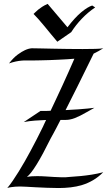

<svg xmlns="http://www.w3.org/2000/svg" viewBox="-20 -948 571 978"><path d="M460.9 -398.9Q439 -386.7 421.6 -376.7Q404.3 -366.7 389.2 -359.1Q374 -351.6 360.8 -346.4Q347.7 -341.3 334 -338.9Q326.7 -337.4 314.9 -337.2Q303.2 -336.9 288.1 -336.9Q275.9 -313 266.8 -295.7Q257.8 -278.3 251.5 -267.1Q244.1 -253.9 238.8 -244.1Q196.3 -158.2 166.7 -110.4Q137.2 -62.5 117.2 -46.9Q129.9 -49.3 142.6 -50Q155.3 -50.8 168.9 -50.8Q190.9 -50.8 212.4 -49.3Q233.9 -47.9 254.9 -46.6Q275.9 -45.4 295.9 -44.9Q315.9 -44.4 335.9 -46.9Q362.8 -48.3 391.6 -51.3Q416.5 -53.7 446.5 -58.3Q476.6 -63 505.9 -70.8Q481 -45.9 454.3 -30.3Q427.7 -14.6 399.2 -5.9Q370.6 2.9 340.3 6.3Q310.1 9.8 278.8 9.8Q249.5 9.8 219 8.5Q188.5 7.3 161.6 5.9Q134.8 4.4 113.8 3.2Q92.8 2 82 2Q69.8 2 57.6 2.9Q47.4 3.9 36.1 5.4Q24.9 6.8 17.1 9.8Q30.3 -5.9 45.2 -27.6Q60.1 -49.3 75.4 -74.2Q90.8 -99.1 106 -125.7Q121.1 -152.3 134.8 -177.7Q167 -237.3 199.2 -303.2Q200.7 -306.6 203.1 -312Q205.1 -316.4 208 -322.5Q210.9 -328.6 214.8 -336.9Q187 -335.9 157.7 -333.7Q128.4 -331.5 101.1 -326.2L186 -382.8Q200.2 -382.8 212.6 -382.8Q225.1 -382.8 237.8 -383.8Q250.5 -410.6 265.9 -443.6Q281.2 -476.6 297.4 -511.2Q313.5 -545.9 329.1 -581.3Q344.7 -616.7 358.9 -648.9Q343.3 -647.5 322.3 -646.2Q301.3 -645 277.8 -643.8Q254.4 -642.6 230 -641.8Q205.6 -641.1 183.8 -640.6Q162.1 -640.1 144.3 -639.9Q126.5 -639.6 116.2 -640.1Q104 -640.6 89.4 -639.2Q76.7 -638.2 60.5 -634.8Q44.4 -631.3 25.9 -625Q48.8 -654.3 69.8 -669.7Q90.8 -685.1 106.9 -692.4Q126 -701.2 142.1 -702.1Q155.8 -702.1 184.8 -701.4Q213.9 -700.7 250 -700Q286.1 -699.2 325.7 -698.7Q365.2 -698.2 400.9 -698.2Q437.5 -698.2 465.3 -699Q493.2 -699.7 505.9 -702.1Q494.1 -694.3 481.9 -687.7Q469.7 -681.2 457 -674.8Q409.2 -576.7 374.3 -507.1Q339.4 -437.5 314 -387.2Q352.1 -389.2 379.9 -391.1Q407.7 -393.1 425.8 -395Q446.8 -397 460.9 -398.9ZM150.9 -877Q155.8 -881.3 161.4 -887Q167 -892.6 175 -899.2Q183.1 -905.8 194.6 -913.3Q206.1 -920.9 222.7 -928.2Q248.5 -897.9 274.9 -866.7Q301.3 -835.4 323.7 -809.1Q361.8 -858.9 394 -885.7Q426.3 -912.6 449.7 -919.9L464.8 -910.2Q428.2 -885.7 397 -853Q365.7 -820.3 342.8 -784.2L272 -735.4Q256.3 -753.4 239.3 -774.4Q222.2 -795.4 206.1 -814.9Q189.9 -834.5 175.5 -850.8Q161.1 -867.2 150.9 -877Z"/></svg>

Font: Quintessential
Style: Regular
Weight: 400
Designer: Astigmatic (AOETI)
Foundry: Astigmatic (AOETI)
Version: Version 1.000